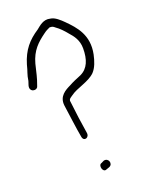

<svg xmlns="http://www.w3.org/2000/svg" viewBox="-133 -762 614 816"><g transform="rotate(-20 174.5 -353.5)"><path d="M16 -442C22 -429 46 -429 49 -446C62 -481 64 -497 74 -537C89 -592 118 -618 155 -645C164 -652 174 -657 183 -661C194 -661 198 -660 207 -652C223 -641 238 -625 251 -609C269 -589 287 -566 287 -529C287 -478 273 -442 237 -425C215 -416 198 -409 182 -400C157 -388 124 -371 129 -328C136 -280 143 -221 151 -178C155 -154 183 -163 179 -186C172 -229 164 -286 159 -333C155 -347 170 -352 176 -357C205 -379 259 -387 288 -416C305 -434 314 -461 320 -489C337 -572 293 -620 254 -659C240 -673 219 -693 199 -695C169 -703 147 -681 133 -670C87 -640 57 -606 39 -546C32 -516 25 -507 21 -478C18 -467 10 -453 16 -442ZM194 -44C176 -40 186 -2 204 -11L218 -16C239 -24 229 -56 206 -50Z"/></g></svg>

Font: Stray Cat
Style: UltCn
Weight: 400
Version: Version 1.0